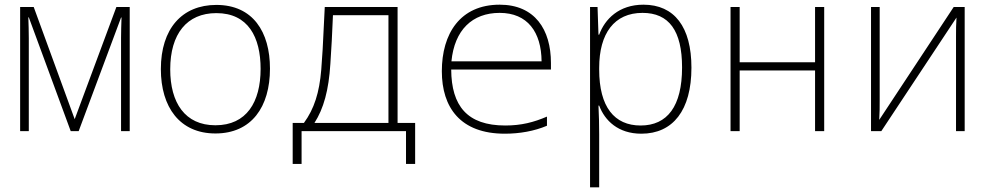

<svg xmlns="http://www.w3.org/2000/svg" viewBox="-20 -560 4240 820"><path d="M66 0H103V-396C103 -428 102 -454 101 -486H103L282 0H316L497 -485H499C498 -452 497 -427 497 -399V0H534V-530H477L299 -51L124 -530H66Z M900 10C1054 10 1133 -103 1133 -267C1133 -424 1060 -539 904 -539C757 -539 667 -437 667 -265C667 -102 748 10 900 10ZM900 -25C770 -25 707 -121 707 -264C707 -415 778 -504 904 -504C1040 -504 1093 -401 1093 -266C1093 -124 1033 -25 900 -25Z M1230 140H1268V0H1714V140H1753V-35H1678V-530H1367C1359 -354 1356 -313 1352 -262C1344 -165 1322 -95 1278 -35H1230ZM1391 -288C1395 -347 1399 -418 1402 -495H1639V-35H1323C1362 -96 1384 -174 1391 -288Z M2136 11C2199 11 2262 0 2316 -23V-62C2260 -38 2207 -24 2138 -24C1975 -24 1908 -108 1907 -263H2333V-291C2333 -434 2264 -540 2114 -540C1945 -540 1867 -416 1867 -256C1867 -101 1946 11 2136 11ZM1908 -298C1921 -432 1997 -505 2114 -505C2233 -505 2292 -423 2293 -298Z M2500 240H2539V14C2539 -25 2538 -68 2536 -109H2539C2563 -45 2620 11 2719 11C2854 11 2933 -89 2933 -271C2933 -445 2860 -540 2728 -540C2623 -540 2563 -478 2539 -412H2536L2532 -530H2500ZM2716 -24C2604 -24 2539 -103 2539 -263V-270C2539 -418 2604 -505 2724 -505C2837 -505 2893 -429 2893 -272C2893 -106 2830 -24 2716 -24Z M3100 0H3139V-259H3461V0H3500V-530H3461V-294H3139V-530H3100Z M3700 0H3744L4065 -485C4063 -455 4063 -434 4063 -404V0H4100V-530H4053L3735 -48C3737 -80 3737 -101 3737 -134V-530H3700Z"/></svg>

Font: Noto Sans Mono ExtraLight
Style: Regular
Weight: 200
Designer: Monotype Design Team
Foundry: Monotype Imaging Inc.
Version: Version 2.014